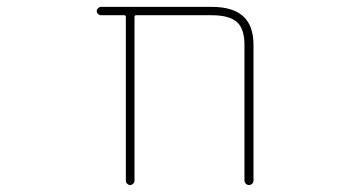

<svg xmlns="http://www.w3.org/2000/svg" viewBox="-20 -564 1040 561"><path d="M694.3 -36.1V-432.6Q694.3 -479.5 672.9 -499Q650.4 -519.5 598.6 -519.5H377.9Q373 -519.5 373 -514.6V-36.1Q373 -31.2 369.1 -27.3Q365.2 -23.4 360.4 -23.4Q355.5 -23.4 351.6 -27.3Q347.7 -31.2 347.7 -36.1V-514.6Q347.7 -519.5 342.8 -519.5H275.4Q270.5 -519.5 266.6 -522.9Q262.7 -526.4 262.7 -531.2Q262.7 -536.1 266.6 -540Q270.5 -543.9 275.4 -543.9H598.6Q660.2 -543.9 690.4 -516.6Q720.7 -489.3 720.7 -432.6V-36.1Q720.7 -31.2 716.8 -27.3Q712.9 -23.4 707.5 -23.4Q702.1 -23.4 698.2 -27.3Q694.3 -31.2 694.3 -36.1Z"/></svg>

Font: Rounded-X Mgen+ 2m thin
Style: Regular
Weight: 100
Designer: [Source Han Sans]
Ryoko NISHIZUKA  (kana & ideographs); Paul D. Hunt (Latin, Greek & Cyrillic); Wenlong ZHANG  (bopomofo
Version: Version 1.059.20150602